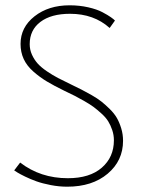

<svg xmlns="http://www.w3.org/2000/svg" viewBox="-20 -692 542 724"><path d="M242.5 -672Q279.5 -672 312.5 -664.5Q345.5 -657 366.2 -646Q387 -635 398.2 -627Q409.5 -619 413.5 -614.5L393.5 -586.5Q334 -640 244 -640Q173 -640 132.5 -609.5Q92 -579 92 -525.5Q92 -504.5 100.5 -485.8Q109 -467 122 -452.5Q135 -438 156.8 -423.2Q178.5 -408.5 199 -397.8Q219.5 -387 249 -373Q273 -361.5 287.2 -354.2Q301.5 -347 324.8 -333.8Q348 -320.5 362.2 -309.2Q376.5 -298 393.8 -281Q411 -264 420.8 -247Q430.5 -230 437.2 -207.8Q444 -185.5 444 -161Q444 -86 386 -37Q328 12 233.5 12Q203 12 171.8 6Q140.5 0 117.5 -8.2Q94.5 -16.5 75 -26Q55.5 -35.5 45.8 -41.5Q36 -47.5 33.5 -49.5L56 -79Q132.5 -20 236 -20Q318.5 -20 364 -59.8Q409.5 -99.5 409.5 -163Q409.5 -183 403.2 -201.5Q397 -220 388.2 -234.2Q379.5 -248.5 363 -263.5Q346.5 -278.5 333.5 -288.2Q320.5 -298 297.8 -311Q275 -324 261.5 -330.8Q248 -337.5 223 -349.5Q183 -369 156.8 -384.8Q130.5 -400.5 106 -422Q81.5 -443.5 69.5 -469.2Q57.5 -495 57.5 -526.5Q57.5 -589 110.2 -630.5Q163 -672 242.5 -672Z"/></svg>

Font: League Spartan ExtraLight
Style: Regular
Weight: 200
Foundry: The League of Moveable Type
Version: Version 2.002